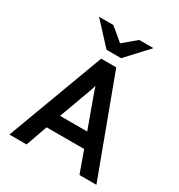

<svg xmlns="http://www.w3.org/2000/svg" viewBox="-210 -1063 1125 1204"><g transform="rotate(30 352.0 -460.5)"><path d="M37 0 297.5 -700H406.5L667 0H544.5L488 -156H216.5L161 0ZM253.5 -260.5H450L373 -472Q370 -480.5 366 -492Q362 -503.5 358 -514.8Q354 -526 352 -535Q349.5 -526 345.8 -514.8Q342 -503.5 338 -492Q334 -480.5 331 -472ZM298.5 -765 154.5 -921H258L352 -842.5L445.5 -921H548.5L404 -765Z"/></g></svg>

Font: Overpass SemiBold
Style: Regular
Weight: 600
Designer: Delve Withrington, Dave Bailey, Thomas Jockin
Foundry: Delve Fonts LLC
Version: Version 4.000